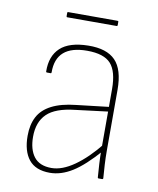

<svg xmlns="http://www.w3.org/2000/svg" viewBox="-73 -660 601 729"><g transform="rotate(10 227.5 -295.5)"><path d="M355 0Q351 0 351 -4Q349 -29 347.5 -55.5Q346 -82 346 -106V-116V-343Q346 -411 319.5 -440.5Q293 -470 228 -470Q108 -470 109 -366Q109 -362 106 -362H92Q88 -362 88 -366Q87 -425 121.5 -457Q156 -489 229 -490Q300 -491 333.5 -456.5Q367 -422 367 -344V-111Q367 -82 368.5 -55.5Q370 -29 372 -4Q372 0 368 0ZM168 11Q113 11 87 -21.5Q61 -54 61 -113Q61 -156 77 -186.5Q93 -217 129 -235.5Q165 -254 222 -260L351 -275V-257L222 -241Q147 -233 114.5 -201.5Q82 -170 82 -113Q82 -64 103.5 -36Q125 -8 171 -8Q212 -8 259 -41Q306 -74 354 -134L355 -108Q298 -43 254.5 -16Q211 11 168 11ZM131 -582Q128 -582 128 -586V-599Q128 -602 131 -602H321Q325 -602 325 -599V-586Q325 -582 321 -582Z"/></g></svg>

Font: Sofia Sans Semi Condensed Thin
Style: Regular
Weight: 250
Version: Version 4.100